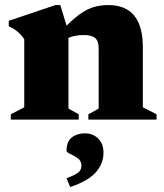

<svg xmlns="http://www.w3.org/2000/svg" viewBox="-20 -471 644 756"><path d="M328 -21 368.5 -43.5V-279.5Q368.5 -309.5 354.8 -321.2Q341 -333 310.5 -333Q275.5 -333 249.5 -322V-43.5L290 -21V0H22.5V-21L75.5 -48.5V-316.5Q62 -336.5 47.2 -348Q32.5 -359.5 14.5 -367.5V-389L198 -451H217.5L242 -370Q277.5 -405 304.8 -422.2Q332 -439.5 356.5 -445.2Q381 -451 407 -451Q542.5 -451 542.5 -284.5V-48.5L596.5 -21V0H328ZM242 231Q280 216 290.2 206.5Q300.5 197 300.5 181.5Q300.5 162 286 151.8Q271.5 141.5 256.8 135.2Q242 129 242 122.5Q242 86.5 262.8 70.2Q283.5 54 314 54Q345.5 54 366.5 74.5Q387.5 95 387.5 130Q387.5 173.5 357 207.8Q326.5 242 256.5 265.5Z"/></svg>

Font: Newsreader Text ExtraBold
Style: Regular
Weight: 800
Designer: Hugues Gentile
Foundry: Production Type
Version: Version 1.001